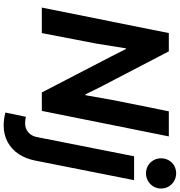

<svg xmlns="http://www.w3.org/2000/svg" viewBox="15 -816 1018 1088"><g transform="rotate(90 524.0 -272.0)"><path d="M167.5 -719.7H271L475.1 -327.6L514.6 -247.6H519.5L548.8 -412.1L610.8 -719.7H752.9L608.4 0H503.9L298.8 -395.5L257.8 -476.6H253.9L227.1 -309.1L167.5 0H22.9ZM617.7 206.5 642.1 89.4Q648.4 92.3 659.2 93.5Q669.9 94.7 678.7 94.7Q709 94.7 729.7 76.7Q750.5 58.6 756.3 29.8L865.7 -522.9H1001L889.6 39.1Q879.4 91.3 853 131.1Q826.7 170.9 785.2 193.6Q743.7 216.3 689.9 216.3Q657.7 216.3 617.7 206.5ZM877 -675.8Q877 -699.2 888.2 -719Q899.4 -738.8 918.9 -750Q938.5 -761.2 962.4 -761.2Q985.8 -761.2 1005.6 -749.8Q1025.4 -738.3 1036.9 -718.8Q1048.3 -699.2 1048.3 -675.8Q1048.3 -652.3 1036.9 -632.8Q1025.4 -613.3 1005.6 -601.8Q985.8 -590.3 962.4 -590.3Q938.5 -590.3 918.9 -601.6Q899.4 -612.8 888.2 -632.6Q877 -652.3 877 -675.8Z"/></g></svg>

Font: Reddit Sans Chocolate
Style: Bold Italic
Weight: 700
Italic angle: -11.25°
Designer: Stephen Hutchings
Version: Version 1.013